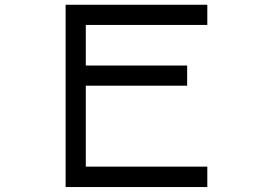

<svg xmlns="http://www.w3.org/2000/svg" viewBox="-20 -712 1040 790"><path d="M250 57.6V-692.4H833V-609.4H333V-442.4H750V-359.4H333V-26.4H833V57.6Z"/></svg>

Font: KH Dot Kodenmachou 12
Style: Regular
Weight: 400
Designer: Original version for X68000 by Keitarou Hiraki (http://hp.vector.co.jp/authors/VA000874/) / TrueType conversion by Homem
Version: Version 1.00.20150527